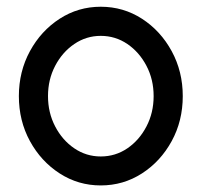

<svg xmlns="http://www.w3.org/2000/svg" viewBox="-20 -550 605 576"><path d="M282.2 -442.4Q238.8 -442.4 202.9 -418Q167 -393.6 145.5 -352.5Q124 -311.5 124 -261.7Q124 -211.9 145.5 -170.7Q167 -129.4 202.9 -105Q238.8 -80.6 282.2 -80.6Q326.2 -80.6 362.1 -105Q397.9 -129.4 419.4 -170.7Q440.9 -211.9 440.9 -261.7Q440.9 -311.5 419.4 -352.5Q397.9 -393.6 362.1 -418Q326.2 -442.4 282.2 -442.4ZM282.2 6.3Q214.8 6.3 158.9 -29.8Q103 -65.9 69.8 -126.7Q36.6 -187.5 36.6 -261.7Q36.6 -335.4 69.8 -396.5Q103 -457.5 158.9 -493.7Q214.8 -529.8 282.2 -529.8Q350.1 -529.8 406 -493.7Q461.9 -457.5 495.1 -396.5Q528.3 -335.4 528.3 -261.7Q528.3 -187.5 495.1 -126.7Q461.9 -65.9 406 -29.8Q350.1 6.3 282.2 6.3Z"/></svg>

Font: Qaz
Style: Regular
Weight: 400
Designer: GGBotNet
Foundry: f0n7
Version: 0.70